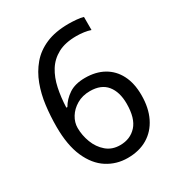

<svg xmlns="http://www.w3.org/2000/svg" viewBox="-174 -840 899 966"><g transform="rotate(-30 275.5 -357.0)"><path d="M288 10Q223 10 170 -24Q117 -58 86 -128Q55 -198 55 -305Q55 -367 62.5 -427Q70 -487 90 -540.5Q110 -594 145 -635.5Q180 -677 234.5 -700.5Q289 -724 367 -724Q386 -724 410.5 -722Q435 -720 451 -715V-639Q434 -645 412.5 -648Q391 -651 370 -651Q304 -651 261.5 -628Q219 -605 194.5 -565.5Q170 -526 159 -474Q148 -422 146 -364H152Q172 -399 208 -423Q244 -447 302 -447Q364 -447 409.5 -421.5Q455 -396 480 -347.5Q505 -299 505 -230Q505 -156 478.5 -102Q452 -48 403.5 -19Q355 10 288 10ZM287 -65Q346 -65 382.5 -105Q419 -145 419 -230Q419 -298 387 -337.5Q355 -377 290 -377Q246 -377 213 -357.5Q180 -338 162 -308.5Q144 -279 144 -247Q144 -204 160 -162Q176 -120 208 -92.5Q240 -65 287 -65Z"/></g></svg>

Font: ltelugu15
Style: Book
Weight: 400
Designer: Jelle Bosma - Monotype Design Team
Foundry: Monotype Imaging Inc.
Version: Version 2.003